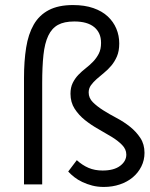

<svg xmlns="http://www.w3.org/2000/svg" viewBox="-20 -730 592 760"><path d="M391 10Q425 10 454.5 0Q484 -10 505.5 -28Q527 -46 539.5 -71Q552 -96 552 -125Q552 -159 535.5 -184Q519 -209 494.5 -228.5Q470 -248 441.5 -263Q413 -278 388.5 -293.5Q364 -309 347.5 -325.5Q331 -342 331 -364Q331 -380 340 -392.5Q349 -405 362.5 -417Q376 -429 391.5 -441.5Q407 -454 420.5 -470Q434 -486 443 -507Q452 -528 452 -558Q452 -589 440.5 -616.5Q429 -644 406.5 -665Q384 -686 349.5 -698Q315 -710 269 -710Q211 -710 173 -690Q135 -670 113.5 -632.5Q92 -595 83.5 -541.5Q75 -488 75 -421V0H147V-401Q147 -466 152 -512.5Q157 -559 171 -588.5Q185 -618 209.5 -631.5Q234 -645 274 -645Q300 -645 319.5 -639.5Q339 -634 352.5 -623Q366 -612 373 -596.5Q380 -581 380 -560Q380 -535 371 -517.5Q362 -500 348.5 -486Q335 -472 319.5 -460Q304 -448 290.5 -434Q277 -420 268 -402Q259 -384 259 -359Q259 -325 275.5 -299.5Q292 -274 316.5 -254.5Q341 -235 369.5 -219Q398 -203 422.5 -188Q447 -173 463.5 -156Q480 -139 480 -118Q480 -92 455.5 -73.5Q431 -55 386 -55Q355 -55 330.5 -65.5Q306 -76 284 -96L250 -51Q260 -40 274 -29Q288 -18 306 -9.5Q324 -1 345 4.5Q366 10 391 10Z"/></svg>

Font: Tilda Sans VF
Style: Regular
Weight: 400
Designer: ParaType Ltd
Foundry: ParaType Ltd
Version: Version 1.010